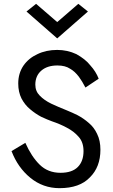

<svg xmlns="http://www.w3.org/2000/svg" viewBox="-20 -970 588 1000"><path d="M112 -226Q144 -154 187 -112Q230 -70 295 -70Q355 -70 385 -100Q415 -130 415 -183Q415 -229 390 -257Q365 -286 328 -305Q293 -324 251 -338Q226 -347 194 -362Q164 -378 137 -401Q110 -423 92 -457Q75 -491 75 -535Q75 -588 102 -628Q129 -667 175 -688Q220 -710 278 -710Q331 -710 378 -688Q426 -661 450 -630Q480 -597 494 -560L425 -514Q408 -547 391 -570Q369 -599 345 -612Q320 -629 279 -629Q226 -629 195 -602Q164 -575 164 -529Q164 -495 187 -472Q210 -448 247 -430Q281 -414 326 -396Q358 -383 384 -370Q416 -353 442 -330Q470 -307 486 -272Q503 -238 503 -190Q503 -100 448 -46Q395 10 290 10Q204 10 138 -44Q73 -97 40 -183ZM278 -855 388 -950 438 -910 278 -770 118 -910 168 -950Z"/></svg>

Font: jost-mod-400
Style: Regular
Weight: 400
Version: Version 3.200; ttfautohint (v0.97) -l 8 -r 50 -G 200 -x 14 -